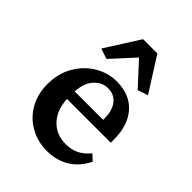

<svg xmlns="http://www.w3.org/2000/svg" viewBox="-161 -601 687 687"><g transform="rotate(45 182.5 -258.0)"><path d="M198.7 5.9Q149.9 5.9 111.8 -15.9Q73.7 -37.6 51.8 -75.9Q29.8 -114.3 29.8 -165Q29.8 -219.7 54 -260.7Q78.1 -301.8 116.9 -324.7Q155.8 -347.7 200.2 -347.2Q266.1 -346.7 302.2 -305.2Q338.4 -263.7 338.4 -193.8V-176.8H103.5V-215.3H272.5L261.2 -199.7V-222.2Q261.2 -262.7 243.2 -285.4Q225.1 -308.1 193.8 -308.1Q162.6 -308.1 139.6 -281.2Q116.7 -254.4 116.7 -200.2V-187Q116.7 -127.9 147.2 -93.5Q177.7 -59.1 228 -59.1Q254.9 -59.1 276.6 -69.1Q298.3 -79.1 318.8 -103.5L340.8 -83Q318.4 -38.1 281.5 -16.1Q244.6 5.9 198.7 5.9ZM312.5 -391.1 273.4 -377.9 169.4 -491.2H219.2L115.7 -377.9L76.2 -391.1L158.2 -520.5H230.5Z"/></g></svg>

Font: Lateef Medium
Style: Regular
Weight: 500
Designer: SIL International
Foundry: SIL International
Version: Version 4.200